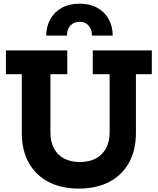

<svg xmlns="http://www.w3.org/2000/svg" viewBox="-20 -1040 879 1070"><path d="M608 -841.5H492.5Q492.5 -876.5 473.8 -897.5Q455 -918.5 423 -918.5Q391 -918.5 372 -897.5Q353 -876.5 353 -841.5H237.5Q238 -894 260.8 -934Q283.5 -974 325 -996.8Q366.5 -1019.5 423 -1019.5Q479.5 -1019.5 521 -997Q562.5 -974.5 585.2 -934.5Q608 -894.5 608 -841.5ZM497 -759H826V-626.5H737.5V-299.5Q737.5 -203 699 -133.5Q660.5 -64 589.2 -26.5Q518 11 419 11Q321 11 249.8 -26.5Q178.5 -64 140 -133.5Q101.5 -203 101.5 -299.5V-626.5H13V-759H355V-626.5H261V-303Q261 -250.5 280.5 -213.5Q300 -176.5 336.8 -156.8Q373.5 -137 425 -137Q477 -137 514 -156.8Q551 -176.5 571 -213.8Q591 -251 591 -303V-626.5H497Z"/></svg>

Font: Hepta Slab ExtraLight
Style: Bold
Weight: 700
Version: Version 1.102